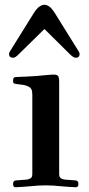

<svg xmlns="http://www.w3.org/2000/svg" viewBox="-20 -782 374 808"><path d="M18 -555Q18 -560 22 -566L121 -725Q134 -746 145.5 -754Q157 -762 167 -762Q177 -762 188 -754Q199 -746 212 -725L311 -566Q315 -560 315 -555Q315 -539 299 -539Q289 -539 274 -554L168 -659H166L59 -554Q52 -547 46.5 -543Q41 -539 35 -539Q18 -539 18 -555ZM35 -8Q35 -23 49 -23L91 -26Q101 -27 108.5 -31.5Q116 -36 116 -50V-383Q116 -399 112 -406.5Q108 -414 99 -418Q90 -423 76.5 -425Q63 -427 52 -428Q44 -429 39.5 -430.5Q35 -432 35 -442Q35 -451 38 -454.5Q41 -458 51 -458Q62 -458 87 -459.5Q112 -461 131 -462Q155 -464 175 -466Q195 -468 207 -468Q223 -468 226 -459.5Q229 -451 229 -440V-50Q229 -36 236.5 -31.5Q244 -27 254 -26L296 -23Q310 -23 310 -8Q310 6 299 6Q289 6 271.5 4.5Q254 3 239 2Q222 0 204 -1Q186 -2 172 -2Q158 -2 140 -1Q122 0 105 2Q90 3 72.5 4.5Q55 6 45 6Q35 6 35 -8Z"/></svg>

Font: Monomakh
Style: Regular
Weight: 400
Version: Version 1.200; ttfautohint (v1.8.4.7-5d5b)